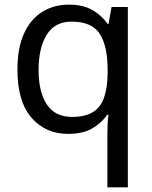

<svg xmlns="http://www.w3.org/2000/svg" viewBox="-20 -566 655 826"><path d="M442 11Q442 -7 443 -31Q444 -55 447 -72H441Q418 -38 377.5 -14Q337 10 273 10Q176 10 115.5 -59.5Q55 -129 55 -267Q55 -359 83 -421Q111 -483 161 -514.5Q211 -546 276 -546Q339 -546 379 -522Q419 -498 443 -463H447L460 -536H530V240H442ZM290 -63Q345 -63 378.5 -83Q412 -103 427 -144.5Q442 -186 443 -248V-266Q443 -368 409 -420.5Q375 -473 288 -473Q216 -473 181 -416.5Q146 -360 146 -265Q146 -170 181.5 -116.5Q217 -63 290 -63Z"/></svg>

Font: Noto Sans Ambassadori
Style: Regular
Weight: 400
Designer: Monotype Design Team
Foundry: Monotype Imaging Inc.
Version: Version 2.013